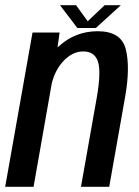

<svg xmlns="http://www.w3.org/2000/svg" viewBox="-39 -721 538 741"><path d="M-19 0 86.5 -595.5H191L183 -538Q185 -539.5 186.5 -541Q251 -600.5 338 -600.5Q429 -600.5 446.5 -530.8Q464 -461 444 -347.5L382.5 0H273.5L334.5 -344.5Q352 -445.5 338.8 -484Q325.5 -522.5 282.5 -522.5Q239.5 -522.5 204 -483.5Q172.5 -448.5 160.5 -397.5L90.5 0ZM259.5 -613 192.5 -701H254.5L299.5 -639L365 -701H427.5L331 -613Z"/></svg>

Font: Anybody Medium
Style: Italic
Weight: 500
Italic angle: -10°
Designer: Tyler Finck
Foundry: Etcetera Type Company
Version: Version 1.010; ttfautohint (v1.8.3) -l 8 -r 50 -G 200 -x 14 